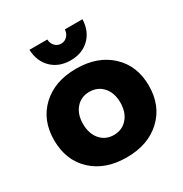

<svg xmlns="http://www.w3.org/2000/svg" viewBox="-176 -896 991 1038"><g transform="rotate(-30 319.0 -377.5)"><path d="M264.2 -761.2Q265.6 -735.8 280.8 -720Q295.9 -704.1 318.8 -704.1Q341.3 -704.1 356.7 -720Q372.1 -735.8 374 -761.2H483.9Q481 -688 435.8 -644Q390.6 -600.1 318.8 -600.1Q246.6 -600.1 201.2 -644Q155.8 -688 152.8 -761.2ZM318.8 -546.9Q452.6 -546.9 533.9 -471.2Q615.2 -395.5 615.2 -271Q615.2 -146 533.9 -70.1Q452.6 5.9 318.8 5.9Q185.1 5.9 104.5 -69.8Q23.9 -145.5 23.9 -271Q23.9 -395.5 104.7 -471.2Q185.5 -546.9 318.8 -546.9ZM318.8 -402.8Q267.1 -402.8 235.1 -366Q203.1 -329.1 203.1 -269Q203.1 -208.5 235.1 -171.1Q267.1 -133.8 318.8 -133.8Q371.1 -133.8 403.6 -171.1Q436 -208.5 436 -269Q436 -329.1 403.6 -366Q371.1 -402.8 318.8 -402.8Z"/></g></svg>

Font: Montserrat-Arabic
Style: Bold
Weight: 700
Designer: Mohamed Gaber
Foundry: Kief Type Foundry
Version: Version 5.008;PS 005.008;hotconv 1.0.88;makeotf.lib2.5.64775